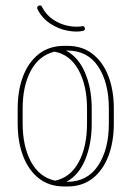

<svg xmlns="http://www.w3.org/2000/svg" viewBox="-20 -671 476 695"><path d="M44 -278Q44 -344 63.5 -395Q83 -446 120.5 -475.5Q158 -505 213 -505H224Q278 -505 315.5 -475.5Q353 -446 372.5 -395Q392 -344 392 -278V-224Q392 -158 372.5 -106.5Q353 -55 315.5 -25.5Q278 4 224 4H213Q158 4 120.5 -25.5Q83 -55 63.5 -106.5Q44 -158 44 -224ZM312 -224Q312 -151 289 -94.5Q266 -38 221 -13H224Q296 -13 335 -71.5Q374 -130 374 -224V-278Q374 -372 335.5 -430Q297 -488 224 -488H219Q264 -464 288 -407.5Q312 -351 312 -278ZM62 -278V-224Q62 -142 92 -86Q122 -30 179 -17Q234 -28 264.5 -83.5Q295 -139 295 -224V-278Q295 -362 264 -418Q233 -474 177 -484Q121 -470 91.5 -415Q62 -360 62 -278ZM132 -646Q147 -617 172.5 -600Q198 -583 226.5 -577.5Q255 -572 277 -576Q285 -578 287 -570Q289 -561 280 -559Q256 -554 224 -560Q192 -566 162 -585.5Q132 -605 115 -639V-640Q113 -649 122 -651Q129 -653 132 -646Z"/></svg>

Font: Libertine Sup Thin
Style: Regular
Weight: 100
Designer: Bastien Sozeau
Foundry: NBR — Bastien Sozeau
Version: Version 2.003; ttfautohint (v1.8.4.7-5d5b);gftools[0.9.33]